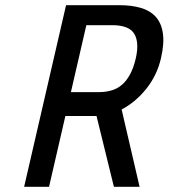

<svg xmlns="http://www.w3.org/2000/svg" viewBox="-20 -720 650 740"><path d="M419 0H518L448.8 -298C485.3 -317.3 517.1 -344.2 544.4 -378.5C571.6 -412.8 590.3 -451.7 600.3 -495C609.4 -534.3 611.8 -567.2 607.5 -593.5C603.3 -619.8 593.8 -640.8 579.1 -656.5C564.3 -672.2 545.1 -683.3 521.3 -690C497.5 -696.7 470.6 -700 440.6 -700H234.6L73 0H169L232 -273H352ZM312.8 -623H411.8C455.8 -623 484.4 -611.8 497.6 -589.5C510.8 -567.2 512.7 -535.7 503.3 -495C497.6 -470.3 490.1 -449.7 481 -433C471.8 -416.3 461.4 -403 449.7 -393C438.1 -383 424.8 -375.8 409.8 -371.5C394.8 -367.2 378.9 -365 362.3 -365H253.3Z"/></svg>

Font: Cabin Condensed
Style: Regular
Weight: 400
Italic angle: -13°
Designer: Pablo Impallari
Foundry: Pablo Impallari. www.impallari.com Igino Marini. www.ikern.com
Version: Version 1.006